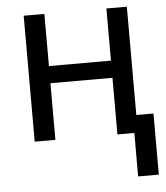

<svg xmlns="http://www.w3.org/2000/svg" viewBox="-52 -582 704 814"><g transform="rotate(-5 300.0 -175.5)"><path d="M503 0H431V-241H167V0H79V-536H167V-314H431V-536H518V-75H591V185H503Z"/></g></svg>

Font: Noto Sans Mono UI
Style: Regular
Weight: 400
Monospace: yes
Designer: Monotype Design team
Foundry: Monotype Imaging Inc.
Version: Version 1.000